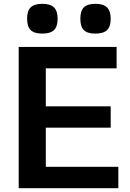

<svg xmlns="http://www.w3.org/2000/svg" viewBox="-20 -986 683 1006"><path d="M202 -810Q160 -810 141 -828Q122 -846 122 -888Q122 -929 141 -947.5Q160 -966 202 -966Q244 -966 263 -947Q282 -928 282 -888Q282 -847 263 -828.5Q244 -810 202 -810ZM480 -810Q438 -810 419.5 -828Q401 -846 401 -888Q401 -929 419.5 -947.5Q438 -966 480 -966Q522 -966 541 -947Q560 -928 560 -888Q560 -847 541 -828.5Q522 -810 480 -810ZM78 -740H591V-628H220V-429H560V-317H220V-112H600V0H78Z"/></svg>

Font: Encode Sans Normal
Style: SemiBold
Weight: 600
Designer: Pablo Impallari, Andres Torresi
Foundry: Pablo Impallari, Andres Torresi
Version: Version 1.000; ttfautohint (v1.00) -l 8 -r 50 -G 200 -x 14 -